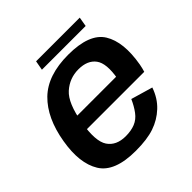

<svg xmlns="http://www.w3.org/2000/svg" viewBox="-182 -844 1001 1001"><g transform="rotate(-45 319.0 -343.0)"><path d="M264 5.5 280.5 -85.5Q211.5 -85.5 180.2 -131.8Q149 -178 169 -297Q189.5 -420 238.2 -463.5Q287 -507 352.5 -507Q419 -507 449.2 -466.2Q479.5 -425.5 462 -327.5L470 -340.5H163L148 -255H586Q592 -274 596.5 -298Q621.5 -441.5 573 -520Q524.5 -598.5 368.5 -598.5Q217 -598.5 137.2 -520.8Q57.5 -443 33 -297Q9 -156 58.8 -75.2Q108.5 5.5 264 5.5ZM280.5 -85.5 264 5.5Q347.5 5.5 401.2 -12.8Q455 -31 496.2 -69.5Q537.5 -108 558 -167.5L438 -202.5Q422 -166 401 -137.8Q380 -109.5 350.2 -97.5Q320.5 -85.5 280.5 -85.5ZM216.5 -640H539L548 -692.5H226Z"/></g></svg>

Font: Anybody UltraCondensed Thin SemiBold
Style: Italic
Weight: 600
Italic angle: -10°
Version: Version 1.111